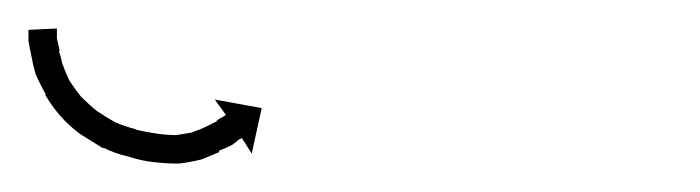

<svg xmlns="http://www.w3.org/2000/svg" viewBox="-34 -101 492 135"><path d="M6 -79Q6 -79 6 -79Q6 -79 6 -79Q6 -79 6 -79Q6 -79 6 -79Q6 -77 6 -73Q6 -73 6 -73.5Q6 -74 6 -74Q6 -74 6 -74Q6 -74 6 -74Q7 -70 8 -65Q8 -65 7.5 -65Q7 -65 7 -66Q7 -66 7 -66Q7 -66 7 -66Q9 -61 10 -55Q10 -55 10 -55Q10 -55 10 -55Q10 -56 10 -56Q10 -56 10 -56Q12 -50 15 -44Q15 -44 15 -44Q15 -44 15 -44Q15 -44 15 -44Q15 -44 15 -44Q19 -38 23 -33Q23 -33 23 -33Q23 -33 23 -33Q23 -33 23 -33Q23 -33 23 -33Q28 -28 34 -23Q34 -23 34 -23Q34 -23 34 -23Q34 -23 34 -23Q34 -23 34 -23Q40 -19 47 -15Q47 -15 47 -15Q47 -15 47 -15Q47 -15 47 -15Q47 -15 47 -15Q54 -12 62 -10Q62 -10 62 -10Q62 -10 62 -10Q61 -10 61 -10Q61 -10 61 -10Q69 -8 77 -7Q77 -7 76.5 -7Q76 -7 76 -7Q76 -7 76 -7Q76 -7 76 -7Q84 -6 91 -6Q91 -6 90 -6Q90 -6 90 -6Q96 -7 102 -8Q102 -8 102 -8Q102 -8 102 -8Q102 -8 101.5 -8Q101 -8 101 -8Q107 -10 111 -12Q111 -12 111 -12Q111 -12 111 -12Q111 -12 111 -12Q111 -12 111 -12Q115 -14 119 -16Q119 -16 119 -16Q119 -16 119 -16Q119 -16 118.5 -16Q118 -16 118 -16Q121 -18 123 -19Q123 -19 123 -19Q123 -19 123 -19Q123 -19 123 -19Q123 -19 123 -19Q124 -20 125 -20L117 -31L150 -25L143 7L136 -4Q135 -3 134 -3Q134 -3 134 -3Q134 -3 134 -3Q134 -3 134 -3Q134 -3 134 -3Q132 -1 129 1Q129 1 129 1Q129 1 129 1Q129 1 129 1Q129 1 129 1Q125 3 120 5Q120 5 120 5Q120 5 120 5Q120 6 120 6Q120 6 120 6Q115 8 108 11Q108 11 108 11Q108 11 108 11Q108 11 108 11Q108 11 108 11Q100 13 92 14Q92 14 91 14Q90 14 90 14Q83 14 74 13Q74 13 74 13Q74 13 74 13Q74 13 74 13Q74 13 74 13Q65 12 56 9Q56 9 56 9Q56 9 56 9Q56 9 56 9Q56 9 56 9Q47 7 39 3Q39 3 39 3Q39 3 39 3Q38 3 38 3Q38 3 38 3Q30 -2 22 -7Q22 -7 22 -7Q22 -7 22 -7Q22 -7 22 -7Q22 -7 22 -7Q14 -13 8 -20Q8 -20 8 -20Q8 -20 8 -20Q8 -20 8 -20Q8 -20 8 -20Q2 -27 -2 -34Q-2 -34 -2 -34Q-2 -34 -2 -34Q-2 -35 -2 -35Q-2 -35 -2 -35Q-6 -42 -9 -49Q-9 -49 -9 -49Q-9 -49 -9 -49Q-9 -49 -9 -49Q-9 -49 -9 -49Q-11 -56 -12 -62Q-12 -62 -12 -62Q-12 -62 -12 -62Q-12 -62 -12 -62Q-12 -62 -12 -62Q-13 -67 -14 -72Q-14 -72 -14 -72Q-14 -72 -14 -72Q-14 -72 -14 -72Q-14 -72 -14 -72Q-14 -75 -14 -78Q-14 -78 -14 -78Q-14 -78 -14 -78Q-14 -78 -14 -78Q-14 -78 -14 -78Q-14 -79 -14 -80L6 -81Q6 -80 6 -79Z"/></svg>

Font: FRB American Cursive Just Arrows Thin
Style: Italic
Weight: 100
Italic angle: -25°
Version: Version 2.0;Modular Font Editor K font №1